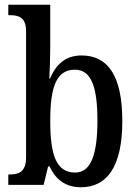

<svg xmlns="http://www.w3.org/2000/svg" viewBox="-20 -780 580 810"><path d="M321 10C431 10 496 -76 496 -269C496 -461 435 -546 324 -546C255 -546 216 -507 191 -449H188C190 -478 192 -543 192 -578V-760H15V-716H21C59 -716 90 -707 90 -648V-116C90 -53 57 -44 21 -44H15V0H164L183 -78H189C213 -26 254 10 321 10ZM297 -52C216 -52 192 -129 192 -270C192 -412 217 -486 296 -486C364 -486 391 -416 391 -271C391 -129 364 -52 297 -52Z"/></svg>

Font: Noto Serif Georgian Condensed Medium
Style: Regular
Weight: 500
Width: 3
Designer: Monotype Design Team, Akaki Razmadze
Foundry: Google LLC
Version: Version 2.003